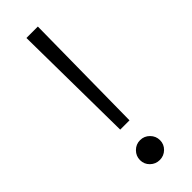

<svg xmlns="http://www.w3.org/2000/svg" viewBox="-240 -726 760 760"><g transform="rotate(-45 140.0 -345.5)"><path d="M114 -184 108 -703H172L166 -184ZM140 12Q117 12 100.5 -4Q84 -20 84 -43Q84 -66 100.5 -82.5Q117 -99 140 -99Q163 -99 179.5 -82.5Q196 -66 196 -43Q196 -20 179.5 -4Q163 12 140 12Z"/></g></svg>

Font: Zen Kaku Gothic Antique
Style: Regular
Weight: 400
Designer: Yoshimichi Ohira
Foundry: Positype
Version: Version 1.001